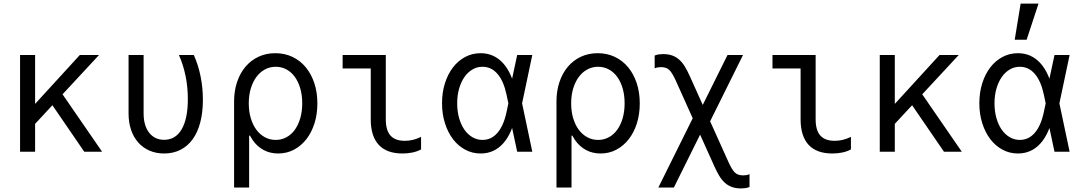

<svg xmlns="http://www.w3.org/2000/svg" viewBox="-20 -847 6040 1072"><path d="M92 0H176V-540H92ZM141.6 -118.4 533 -540H425.8L138 -225.4ZM450.4 0H550L314.6 -341.6L242.2 -303.8Z M1062 -540H978.8Q1002.8 -486.8 1015.8 -424.3Q1028.8 -361.8 1028.8 -293.8Q1028.8 -184.6 994.5 -125.5Q960.2 -66.4 896.6 -66.4Q843.6 -66.4 812.7 -106.1Q781.8 -145.8 781.8 -214V-540H697.8V-214Q697.8 -162.9 711.9 -121.6Q726 -80.2 752.4 -50.8Q778.7 -21.4 815.4 -5.7Q852.1 10 896.6 10Q947.2 10 987.5 -10.5Q1027.8 -31 1055.7 -69.5Q1083.6 -108 1098.2 -163.8Q1112.8 -219.6 1112.8 -290.4Q1112.8 -357 1099.8 -421.1Q1086.8 -485.2 1062 -540Z M1338.6 -270Q1338.6 -204.8 1352.1 -152.9Q1365.6 -101 1390.7 -64.9Q1415.8 -28.8 1451.9 -9.4Q1488 10 1533.2 10Q1580.8 10 1620.8 -11Q1660.8 -32 1690.1 -69.3Q1719.4 -106.6 1735.7 -157.7Q1752 -208.9 1752 -270Q1752 -331.8 1734.8 -383.3Q1717.6 -434.8 1686.8 -471.8Q1656 -508.8 1612.8 -529.4Q1569.6 -550 1517.2 -550Q1465.8 -550 1423.4 -530.2Q1381 -510.4 1350.7 -474.6Q1320.4 -438.8 1303.7 -389.3Q1287 -339.8 1287 -280V200H1371V-89.4H1379ZM1369 -270.1Q1369 -315.2 1380.2 -352.5Q1391.4 -389.8 1411.1 -416.7Q1430.8 -443.7 1458.5 -458.9Q1486.3 -474.2 1519.4 -474.2Q1551.9 -474.2 1579.4 -459.4Q1606.9 -444.5 1626.3 -417.5Q1645.7 -390.5 1656.6 -353.2Q1667.4 -315.9 1667.4 -270Q1667.4 -224.6 1656.6 -187.2Q1645.7 -149.7 1626.3 -122.6Q1606.9 -95.6 1579.4 -80.7Q1551.9 -65.8 1519.4 -65.8Q1486.2 -65.8 1458.4 -81.1Q1430.6 -96.3 1410.9 -123.3Q1391.2 -150.2 1380.1 -187.6Q1369 -225 1369 -270.1Z M2134 -181Q2134 -119.8 2160.1 -90.3Q2186.2 -60.8 2240.4 -60.8Q2263.2 -60.8 2285.8 -66.2Q2308.4 -71.6 2331 -82.8V-12.8Q2309.8 -1.2 2283.3 4.4Q2256.8 10 2227 10Q2139.6 10 2094.8 -38.2Q2050 -86.4 2050 -181V-464.8H1893V-540H2134Z M2825.8 -305V-235L2807.8 -320Q2791.8 -395 2757.5 -434.6Q2723.3 -474.2 2673.8 -474.2Q2643.3 -474.2 2617.4 -458.8Q2591.4 -443.4 2572.6 -416.1Q2553.8 -388.8 2543.2 -351.4Q2532.6 -314.1 2532.6 -269.9Q2532.6 -225.8 2543.2 -188.2Q2553.8 -150.6 2572.6 -123.5Q2591.4 -96.5 2617.4 -81.1Q2643.4 -65.8 2673.8 -65.8Q2723.3 -65.8 2757.5 -105.4Q2791.8 -145 2807.8 -220ZM2861.2 -210Q2839.4 -101.6 2788.9 -45.8Q2738.4 10 2663.6 10Q2617 10 2577.5 -11.2Q2538 -32.4 2509.4 -69.8Q2480.7 -107.3 2464.4 -158.7Q2448 -210.1 2448 -270Q2448 -330.6 2464.1 -381.8Q2480.2 -433 2509 -470.5Q2537.8 -508 2577.3 -529Q2616.8 -550 2663.4 -550Q2738.2 -550 2788.8 -494.2Q2839.4 -438.4 2861.2 -330L2873.2 -270ZM2824 -401.4H2838L2867.6 -540H2952L2895 -270L2952 0H2867.6L2838 -138.6H2824L2846 -270Z M3138.6 -270Q3138.6 -204.8 3152.1 -152.9Q3165.6 -101 3190.7 -64.9Q3215.8 -28.8 3251.9 -9.4Q3288 10 3333.2 10Q3380.8 10 3420.8 -11Q3460.8 -32 3490.1 -69.3Q3519.4 -106.6 3535.7 -157.7Q3552 -208.9 3552 -270Q3552 -331.8 3534.8 -383.3Q3517.6 -434.8 3486.8 -471.8Q3456 -508.8 3412.8 -529.4Q3369.6 -550 3317.2 -550Q3265.8 -550 3223.4 -530.2Q3181 -510.4 3150.7 -474.6Q3120.4 -438.8 3103.7 -389.3Q3087 -339.8 3087 -280V200H3171V-89.4H3179ZM3169 -270.1Q3169 -315.2 3180.2 -352.5Q3191.4 -389.8 3211.1 -416.7Q3230.8 -443.7 3258.5 -458.9Q3286.3 -474.2 3319.4 -474.2Q3351.9 -474.2 3379.4 -459.4Q3406.9 -444.5 3426.3 -417.5Q3445.7 -390.5 3456.6 -353.2Q3467.4 -315.9 3467.4 -270Q3467.4 -224.6 3456.6 -187.2Q3445.7 -149.7 3426.3 -122.6Q3406.9 -95.6 3379.4 -80.7Q3351.9 -65.8 3319.4 -65.8Q3286.2 -65.8 3258.4 -81.1Q3230.6 -96.3 3210.9 -123.3Q3191.2 -150.2 3180.1 -187.6Q3169 -225 3169 -270.1Z M3969.4 83.6Q3982.4 112.6 3996.2 135.3Q4010 158 4027.2 173.5Q4044.4 189 4066.4 197Q4088.4 205 4116.8 205Q4129 205 4140.5 203.5Q4152 202 4164.8 197V125.2Q4156.8 129.2 4147.9 130.7Q4139 132.2 4129.4 132.2Q4097.4 132.2 4081.2 114.5Q4065 96.8 4047.8 58.8L3830.6 -423.6Q3817.6 -452.6 3803.8 -475.3Q3790 -498 3772.8 -513.5Q3755.6 -529 3733.6 -537Q3711.6 -545 3683.2 -545Q3671 -545 3659.5 -543.5Q3648 -542 3635.2 -537V-465.2Q3643.2 -469.2 3652.1 -470.7Q3661 -472.2 3670.6 -472.2Q3702.6 -472.2 3718.8 -454.5Q3735 -436.8 3752.2 -398.8ZM3655.8 200H3742.4L3936.4 -191H3849.8ZM3848 -149H3934.6L4128.6 -540H4042Z M4534 -181Q4534 -119.8 4560.1 -90.3Q4586.2 -60.8 4640.4 -60.8Q4663.2 -60.8 4685.8 -66.2Q4708.4 -71.6 4731 -82.8V-12.8Q4709.8 -1.2 4683.3 4.4Q4656.8 10 4627 10Q4539.6 10 4494.8 -38.2Q4450 -86.4 4450 -181V-464.8H4293V-540H4534Z M4892 0H4976V-540H4892ZM4941.6 -118.4 5333 -540H5225.8L4938 -225.4ZM5250.4 0H5350L5114.6 -341.6L5042.2 -303.8Z M5825.8 -305V-235L5807.8 -320Q5791.8 -395 5757.5 -434.6Q5723.3 -474.2 5673.8 -474.2Q5643.3 -474.2 5617.4 -458.8Q5591.4 -443.4 5572.6 -416.1Q5553.8 -388.8 5543.2 -351.4Q5532.6 -314.1 5532.6 -269.9Q5532.6 -225.8 5543.2 -188.2Q5553.8 -150.6 5572.6 -123.5Q5591.4 -96.5 5617.4 -81.1Q5643.4 -65.8 5673.8 -65.8Q5723.3 -65.8 5757.5 -105.4Q5791.8 -145 5807.8 -220ZM5861.2 -210Q5839.4 -101.6 5788.9 -45.8Q5738.4 10 5663.6 10Q5617 10 5577.5 -11.2Q5538 -32.4 5509.4 -69.8Q5480.7 -107.3 5464.4 -158.7Q5448 -210.1 5448 -270Q5448 -330.6 5464.1 -381.8Q5480.2 -433 5509 -470.5Q5537.8 -508 5577.3 -529Q5616.8 -550 5663.4 -550Q5738.2 -550 5788.8 -494.2Q5839.4 -438.4 5861.2 -330L5873.2 -270ZM5824 -401.4H5838L5867.6 -540H5952L5895 -270L5952 0H5867.6L5838 -138.6H5824L5846 -270ZM5778.4 -827H5678.6L5645.4 -625H5712Z"/></svg>

Font: CommitMonoV143 ExtLt
Style: Regular
Weight: 200
Monospace: yes
Designer: Eigil Nikolajsen
Foundry: Eigil Nikolajsen
Version: Version 1.143